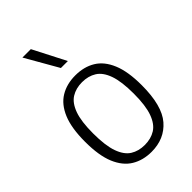

<svg xmlns="http://www.w3.org/2000/svg" viewBox="-243 -895 993 993"><g transform="rotate(-45 253.0 -399.0)"><path d="M252.5 9.5Q190 9.5 143.5 -18.8Q97 -47 71.2 -108.5Q45.5 -170 45.5 -270.5Q45.5 -370.5 71 -431.8Q96.5 -493 143 -521.2Q189.5 -549.5 252.5 -549.5Q315.5 -549.5 362 -521.5Q408.5 -493.5 434.2 -432Q460 -370.5 460 -270.5Q460 -121 403.5 -55.8Q347 9.5 252.5 9.5ZM252.5 -40.5Q298 -40.5 331 -61.2Q364 -82 382 -131.8Q400 -181.5 400 -269Q400 -357.5 382 -408Q364 -458.5 330.8 -479.2Q297.5 -500 252.5 -500Q207.5 -500 174.5 -479.5Q141.5 -459 123.5 -409.2Q105.5 -359.5 105.5 -272Q105.5 -183 123.5 -132.5Q141.5 -82 174.5 -61.2Q207.5 -40.5 252.5 -40.5ZM227 -629 124.5 -808H186L278 -629Z"/></g></svg>

Font: Encode Sans SemiCondensed SemiCondensed Light
Style: Regular
Weight: 300
Width: 4
Designer: Multiple Designers
Foundry: Impallari Type
Version: Version 3.000; ttfautohint (v1.8.3) -l 8 -r 50 -G 200 -x 14 